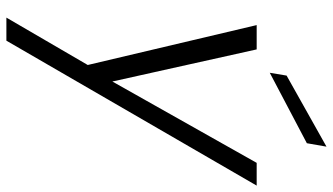

<svg xmlns="http://www.w3.org/2000/svg" viewBox="-246 -564 1067 616"><g transform="rotate(90 288.0 -256.5)"><path d="M189 -4 61 -546H139L242 -83L503 -546H576L111 257H37ZM223 -642 451 -770 440 -707 214 -588Z"/></g></svg>

Font: Poppins Light
Style: Italic
Weight: 300
Italic angle: -10°
Designer: Ninad Kale (Devanagari), Jonny Pinhorn (Latin)
Foundry: Indian Type Foundry
Version: Version 3.200;PS 1.000;hotconv 16.6.54;makeotf.lib2.5.65590